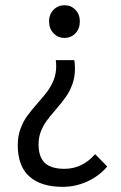

<svg xmlns="http://www.w3.org/2000/svg" viewBox="-20 -518 464 734"><path d="M226.6 127.4Q294.4 127.4 343.8 71.3L390.1 118.7Q358.4 155.3 313.7 175.8Q269 196.3 219.7 196.3Q136.7 196.3 92.3 156.7Q47.9 117.2 47.9 36.6Q47.9 2.4 58.3 -25.6Q68.8 -53.7 84 -74.7Q99.1 -95.7 124.5 -124.5Q147.9 -150.9 161.9 -169.7Q175.8 -188.5 185.3 -212.4Q194.8 -236.3 194.8 -265.1Q194.8 -276.4 193.4 -288.1H264.2Q266.6 -269.5 266.6 -256.3Q266.6 -222.7 256.3 -195.1Q246.1 -167.5 231.4 -147Q216.8 -126.5 192.9 -98.6Q170.4 -72.8 157.7 -55.2Q145 -37.6 136.2 -15.4Q127.4 6.8 127.4 33.7Q127.4 82 151.4 104.7Q175.3 127.4 226.6 127.4ZM167.5 -436.5Q167.5 -462.9 184.6 -480.5Q201.7 -498 226.6 -498Q251.5 -498 268.3 -480.5Q285.2 -462.9 285.2 -436.5Q285.2 -408.2 268.3 -390.6Q251.5 -373 226.6 -373Q201.7 -373 184.6 -390.9Q167.5 -408.7 167.5 -436.5Z"/></svg>

Font: Varta
Style: Regular
Weight: 400
Designer: Joana Correia, Viktoriya Grabowska, Eben Sorkin
Foundry: Sorkin Type
Version: Version 1.003; ttfautohint (v1.3) -l 8 -r 24 -G 200 -x 12 -H